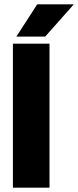

<svg xmlns="http://www.w3.org/2000/svg" viewBox="-20 -872 363 892"><path d="M210 0H40V-669H210ZM56 -702 153 -852H323L190 -702Z"/></svg>

Font: Teko Variable Light
Style: Regular
Weight: 300
Designer: Manushi Parikh, Jonny Pinhorn
Foundry: Indian Type Foundry
Version: Version 3.000